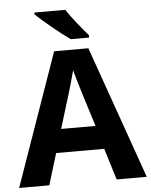

<svg xmlns="http://www.w3.org/2000/svg" viewBox="-61 -984 812 1034"><g transform="rotate(-5 345.0 -467.0)"><path d="M331 -934H164V-924C202 -887 296 -809 347 -774H446V-787C414 -824 360 -889 331 -934ZM527 0H690L437 -717H252L0 0H163L215 -170H475ZM387 -463 439 -297H253L304 -463C311 -485 335 -566 345 -606C355 -566 377 -496 387 -463Z"/></g></svg>

Font: Noto Sans Adlam
Style: Bold
Weight: 700
Designer: Mark Jamra, Neil Patel
Foundry: JamraPatel LLC
Version: Version 3.001